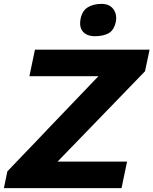

<svg xmlns="http://www.w3.org/2000/svg" viewBox="-33 -969 790 989"><path d="M-13 0 5 -86.5Q35.5 -118.5 74.2 -158.8Q113 -199 152.5 -240.2Q192 -281.5 224.5 -316L474 -576.5H118.5L147 -713H737.5L714 -602Q664 -550.5 615.8 -500.5Q567.5 -450.5 519 -400.5L263.5 -136.5H621.5L593 0ZM456 -782.5Q414.5 -782.5 394 -806.2Q373.5 -830 382.5 -874Q391 -914 419.5 -931.5Q448 -949 490 -949Q531 -949 551 -921.8Q571 -894.5 563.5 -856.5Q554 -812.5 526 -797.5Q498 -782.5 456 -782.5Z"/></svg>

Font: Commissioner
Style: Bold Italic
Weight: 700
Italic angle: -12°
Designer: Kostas Bartsokas
Foundry: Kostas Bartsokas
Version: Version 1.000; ttfautohint (v1.8.3)